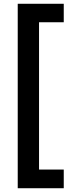

<svg xmlns="http://www.w3.org/2000/svg" viewBox="-20 -831 417 1018"><path d="M74 167V-811H318V-713H187V68H318V167Z"/></svg>

Font: DM Sans 10pt SemiBold
Style: Regular
Weight: 600
Version: Version 4.004;gftools[0.9.30]